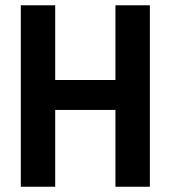

<svg xmlns="http://www.w3.org/2000/svg" viewBox="-20 -710 649 730"><path d="M549.8 0H418.9V-292H189.9V0H59.1V-689.9H189.9V-405.8H418.9V-689.9H549.8Z"/></svg>

Font: D-DIN-PRO
Style: Bold
Weight: 700
Designer: Charles Nix
Foundry: Datto Inc.
Version: Version 1.000;hotconv 1.0.109;makeotfexe 2.5.65596